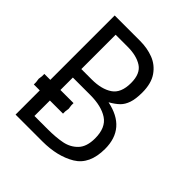

<svg xmlns="http://www.w3.org/2000/svg" viewBox="-197 -859 993 993"><g transform="rotate(45 300.0 -362.5)"><path d="M73.5 -177H30V-193.5L27 -215.5L30 -237.5V-254H73.5V-725H259.5Q312 -725 356.2 -708Q400.5 -691 428.5 -650.8Q456.5 -610.5 456.5 -544Q456.5 -497 446.5 -467.8Q436.5 -438.5 418.2 -420.8Q400 -403 368.5 -385Q526.5 -352.5 526.5 -202Q526.5 -88.5 452.8 -44.2Q379 0 269.5 0H73.5ZM451.5 -204Q451.5 -282 404 -313.5Q356.5 -345 274.5 -345H147.5V-254H243.5V-237.5L246.5 -215.5L243.5 -193.5V-177H147.5V-64H243.5Q305 -64 348.8 -72.8Q392.5 -81.5 422 -112.2Q451.5 -143 451.5 -204ZM380.5 -538Q380.5 -606 340.5 -632Q300.5 -658 235.5 -658H147.5V-407H223.5Q295 -407 337.8 -435.8Q380.5 -464.5 380.5 -538Z"/></g></svg>

Font: JuliaMono Light
Style: Regular
Weight: 300
Monospace: yes
Designer: cormullion
Foundry: corm
Version: Version 0.054; ttfautohint (v1.8.4)